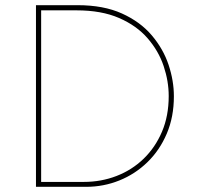

<svg xmlns="http://www.w3.org/2000/svg" viewBox="-20 -722 766 742"><path d="M119 0V-702H280Q380 -702 451 -670Q522 -638 566.5 -585.5Q611 -533 631.5 -471.5Q652 -410 652 -350Q652 -270 624.5 -205.5Q597 -141 549.5 -95Q502 -49 441 -24.5Q380 0 313 0ZM139 -19H304Q371 -19 430.5 -42Q490 -65 535 -108.5Q580 -152 606 -213Q632 -274 632 -351Q632 -408 612.5 -466.5Q593 -525 550.5 -574Q508 -623 440 -652.5Q372 -682 276 -682H139Z"/></svg>

Font: Josefin Sans Thin Thin
Style: Regular
Weight: 250
Version: Version 2.001